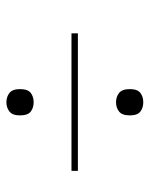

<svg xmlns="http://www.w3.org/2000/svg" viewBox="46 -657 467 599"><g transform="rotate(90 279.5 -357.5)"><path d="M299 -486Q282 -486 270 -495.5Q258 -505 258 -529Q258 -553 270 -562Q282 -571 299 -571Q316 -571 328 -562Q340 -553 340 -529Q340 -505 328 -495.5Q316 -486 299 -486ZM84 -347V-367H513V-347ZM299 -144Q282 -144 270 -153.5Q258 -163 258 -186Q258 -211 270 -220Q282 -229 299 -229Q316 -229 328 -220Q340 -211 340 -186Q340 -163 328 -153.5Q316 -144 299 -144Z"/></g></svg>

Font: Noto Serif Display ExtraLight
Style: Italic
Weight: 200
Italic angle: -12°
Designer: Monotype Design Team
Foundry: Monotype Imaging Inc.
Version: Version 2.009